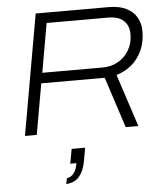

<svg xmlns="http://www.w3.org/2000/svg" viewBox="-63 -741 937 1088"><g transform="rotate(-5 406.0 -197.0)"><path d="M60 0 181 -686H595Q656 -686 695.5 -666.5Q735 -647 755 -612.5Q775 -578 775 -533Q775 -471 752.5 -423Q730 -375 692.5 -344Q655 -313 607 -299L705 0H633L539 -289H178L127 0ZM189 -348H533Q581 -348 620 -370Q659 -392 682.5 -431.5Q706 -471 706 -523Q706 -571 676.5 -599Q647 -627 587 -627H238ZM269 292 276 259Q300 256 315.5 236Q331 216 337 179H302L317 96H394L381 168Q374 208 359.5 235Q345 262 323 276Q301 290 269 292Z"/></g></svg>

Font: Archivo SemiExpanded ExtraLight
Style: Italic
Weight: 250
Width: 6
Italic angle: -10°
Designer: Hector Gatti
Foundry: Omnibus-Type
Version: Version 2.001